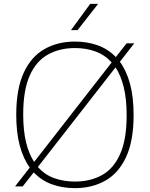

<svg xmlns="http://www.w3.org/2000/svg" viewBox="-20 -964 775 993"><path d="M97.5 0H58L134 -97.5Q100.5 -143 82.2 -210.8Q64 -278.5 64 -370Q64 -504.5 102.8 -588Q141.5 -671.5 210 -710.2Q278.5 -749 367.5 -749Q432 -749 485.8 -729.5Q539.5 -710 579 -669L635 -740H674.5L600 -644.5Q634 -598.5 652.5 -530.5Q671 -462.5 671 -370Q671 -235.5 632.2 -152Q593.5 -68.5 525 -29.8Q456.5 9 367.5 9Q302.5 9 248.2 -10.8Q194 -30.5 154.5 -72.5ZM100 -372Q100 -289 114.8 -228.2Q129.5 -167.5 156.5 -126.5L557.5 -641Q522.5 -680 474 -697.8Q425.5 -715.5 367.5 -715.5Q288.5 -715.5 228 -682Q167.5 -648.5 133.8 -573.2Q100 -498 100 -372ZM367.5 -25Q447 -25 507.2 -58.2Q567.5 -91.5 601.2 -167Q635 -242.5 635 -368Q635 -452 620 -513Q605 -574 577.5 -615.5L176 -100.5Q211 -60.5 260 -42.8Q309 -25 367.5 -25ZM347 -808 446.5 -944H487.5L381 -808Z"/></svg>

Font: Encode Sans SemiExpanded SemiExpanded Thin
Style: Regular
Weight: 100
Width: 6
Designer: Multiple Designers
Foundry: Impallari Type
Version: Version 3.000; ttfautohint (v1.8.3) -l 8 -r 50 -G 200 -x 14 